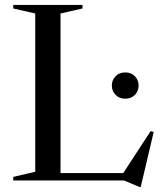

<svg xmlns="http://www.w3.org/2000/svg" viewBox="-20 -735 659 782"><path d="M553 27H549L485 0H34V-14.5L123.5 -35.5V-680L34 -700.5V-715H316V-700.5L226.5 -680V-30H482L593.5 -201L606 -197.5ZM490 -333Q465.5 -333 450.5 -348.8Q435.5 -364.5 435.5 -386.5Q435.5 -408.5 450.5 -424.2Q465.5 -440 490 -440Q515 -440 529.8 -424.2Q544.5 -408.5 544.5 -386.5Q544.5 -364.5 529.8 -348.8Q515 -333 490 -333Z"/></svg>

Font: Newsreader 72pt
Style: Regular
Weight: 400
Designer: Hugues Gentile
Foundry: Production Type
Version: Version 1.003; ttfautohint (v1.8.3)